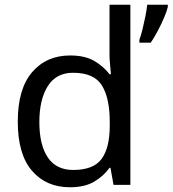

<svg xmlns="http://www.w3.org/2000/svg" viewBox="-20 -780 728 810"><path d="M275 10Q175 10 115 -59.5Q55 -129 55 -267Q55 -405 115.5 -475.5Q176 -546 276 -546Q338 -546 377.5 -523Q417 -500 442 -467H448Q447 -480 444.5 -505.5Q442 -531 442 -546V-760H530V0H459L446 -72H442Q418 -38 378 -14Q338 10 275 10ZM289 -63Q374 -63 408.5 -109.5Q443 -156 443 -250V-266Q443 -366 410 -419.5Q377 -473 288 -473Q217 -473 181.5 -416.5Q146 -360 146 -265Q146 -169 181.5 -116Q217 -63 289 -63ZM688 -751Q684 -733 672.5 -706Q661 -679 646 -650.5Q631 -622 616 -600H568V-612Q575 -631 581.5 -657.5Q588 -684 593.5 -711.5Q599 -739 601 -760H688Z"/></svg>

Font: Noto Sans Tifinagh Adrar
Style: Regular
Weight: 400
Designer: JamraPatel
Foundry: JamraPatel LLC
Version: Version 2.006; ttfautohint (v1.8.4.7-5d5b)